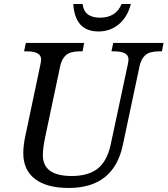

<svg xmlns="http://www.w3.org/2000/svg" viewBox="-20 -928 836 958"><path d="M100.1 -671.9 108.9 -713.9H399.9L392.1 -671.9H378.9Q332 -671.9 310.5 -654.1Q289.1 -636.2 280.8 -600.1L206.1 -247.1Q193.8 -189.5 193.8 -153.8Q193.8 -49.8 337.9 -49.8Q418.9 -49.8 466.3 -85.9Q513.7 -122.1 532.2 -206.1L617.2 -604Q621.1 -622.1 621.1 -631.8Q621.1 -671.9 548.8 -671.9H536.1L544.9 -713.9H795.9L788.1 -671.9H774.9Q728 -671.9 706.5 -654.1Q685.1 -636.2 676.8 -600.1L592.8 -204.1Q547.4 9.8 323.2 9.8Q212.9 9.8 154.5 -35.2Q96.2 -80.1 96.2 -163.1Q96.2 -203.6 106.9 -252L181.2 -604Q185.1 -622.6 185.1 -631.8Q185.1 -671.9 112.8 -671.9ZM345.7 -908.2H392.1Q399.9 -839.8 479 -839.8Q558.6 -839.8 586.9 -908.2H632.8Q616.7 -843.8 573.5 -807.4Q530.3 -771 471.7 -771Q354 -771 345.7 -908.2Z"/></svg>

Font: Droid Serif
Style: Italic
Weight: 400
Italic angle: -12°
Designer: Monotype Design team
Foundry: Monotype Imaging Inc.
Version: Version 1.03